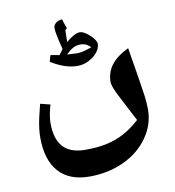

<svg xmlns="http://www.w3.org/2000/svg" viewBox="-79 -514 762 837"><g transform="rotate(-10 302.0 -96.0)"><path d="M251 252Q162 252 115 199.5Q68 147 68 47Q68 30 70.5 8.5Q73 -13 79 -40Q85 -67 93 -98L137 -87Q123 -40 123 -7Q123 64 155 99Q187 134 254 134Q307 134 348.5 125Q390 116 426 96.5Q462 77 497 45Q463 -21 437.5 -69.5Q412 -118 412 -138Q412 -180 436.5 -212.5Q461 -245 513 -270Q516 -250 520.5 -223.5Q525 -197 529.5 -170Q534 -143 537 -123Q543 -87 547.5 -53.5Q552 -20 552 7Q552 74 512 131Q472 188 403 220Q369 236 330.5 244Q292 252 251 252ZM283 -232Q228 -232 166 -271L174 -299Q184 -298 193.5 -296Q203 -294 213 -292L231 -316Q221 -354 216.5 -377.5Q212 -401 212 -410Q212 -424 222 -433Q232 -442 251 -444Q254 -434 257.5 -423.5Q261 -413 265 -402L257 -395L256 -342Q267 -353 285.5 -364Q304 -375 317 -375Q329 -375 345.5 -363.5Q362 -352 374 -337Q386 -322 386 -312Q386 -292 370.5 -273.5Q355 -255 331.5 -243.5Q308 -232 283 -232ZM284 -287Q301 -286 319 -290.5Q337 -295 356 -302Q343 -314 333 -318Q323 -322 312 -322Q292 -322 277 -313.5Q262 -305 246 -289Z"/></g></svg>

Font: Noto Naskh Arabic
Style: Regular
Weight: 400
Designer: Monotype Design Team, David Williams, Mohamad Dakak and Nizar Qandah
Foundry: Monotype Imaging Inc.
Version: Version 2.013